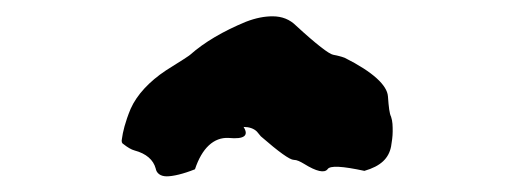

<svg xmlns="http://www.w3.org/2000/svg" viewBox="-20 -699 640 239"><path d="M348.6 -667C340.8 -674.8 331.1 -678.7 319.3 -678.7C309.6 -678.7 298.8 -676.8 286.1 -671.9C257.8 -660.2 234.4 -646.5 216.8 -630.9C215.8 -629.9 207 -624 186.5 -611.3C166 -597.7 150.4 -581.1 142.6 -563.5C135.7 -546.9 132.8 -534.2 131.8 -526.4C130.9 -522.5 131.8 -520.5 133.8 -519.5C138.7 -515.6 143.6 -512.7 147.5 -511.7C162.1 -507.8 170.9 -500 173.8 -489.3C174.8 -483.4 179.7 -479.5 187.5 -479.5C195.3 -479.5 208 -482.4 222.7 -488.3C231.4 -514.6 246.1 -528.3 264.6 -527.3C284.2 -525.4 290 -530.3 283.2 -541C290 -541 295.9 -539.1 299.8 -535.2L304.7 -529.3C327.1 -509.8 340.8 -500 345.7 -500C349.6 -500 353.5 -498 358.4 -495.1C374 -485.4 383.8 -483.4 387.7 -488.3C390.6 -493.2 406.2 -492.2 433.6 -486.3C454.1 -492.2 463.9 -502 466.8 -516.6C467.8 -522.5 468.8 -529.3 468.8 -535.2C468.8 -542 468.8 -547.9 466.8 -553.7C464.8 -557.6 463.9 -565.4 462.9 -579.1C461.9 -592.8 444.3 -609.4 409.2 -627C404.3 -628.9 399.4 -629.9 394.5 -630.9C389.6 -631.8 374 -643.6 348.6 -667Z"/></svg>

Font: Hermetico
Style: Regular
Weight: 400
Version: Version 1.0